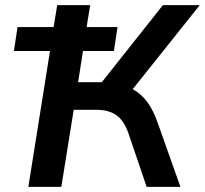

<svg xmlns="http://www.w3.org/2000/svg" viewBox="-20 -725 795 745"><path d="M90 0 174 -527H34L48 -620H188L202 -705H330L316 -620H436L422 -527H302L283 -406H375L612 -705H755L495 -379Q528 -361 551.5 -329Q575 -297 591 -251L680 0H549L480 -203Q463 -255 433 -277Q403 -299 353 -299H266L218 0Z"/></svg>

Font: Nunito Sans
Style: Bold Italic
Weight: 700
Italic angle: -9°
Designer: Vernon Adams
Foundry: Vernon Adams
Version: Version 3.006; ttfautohint (v1.8.3)